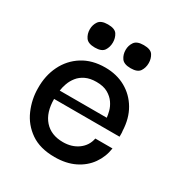

<svg xmlns="http://www.w3.org/2000/svg" viewBox="-141 -672 740 785"><g transform="rotate(30 228.5 -279.5)"><path d="M226 10Q157 10 113 -20.5Q69 -51 48 -99.5Q27 -148 27 -200Q26 -259 49.5 -307Q73 -355 117.5 -383Q162 -411 224 -411Q278 -411 320 -387.5Q362 -364 387 -321.5Q412 -279 414 -221Q415 -218 415 -209.5Q415 -201 415 -195H106Q106 -131 137.5 -95.5Q169 -60 225 -60Q267 -60 296.5 -81.5Q326 -103 333 -139H414Q408 -97 384 -63Q360 -29 320 -9.5Q280 10 226 10ZM109 -236H331Q330 -247 325.5 -265Q321 -283 309 -300.5Q297 -318 276 -330Q255 -342 222 -342Q192 -342 171 -332Q150 -322 137 -305.5Q124 -289 117.5 -270.5Q111 -252 109 -236ZM145 -460Q113 -460 101.5 -476.5Q90 -493 90 -515Q90 -536 101.5 -552.5Q113 -569 145 -569Q178 -569 188.5 -552.5Q199 -536 199 -515Q199 -493 188 -476.5Q177 -460 145 -460ZM314 -460Q282 -460 270.5 -476.5Q259 -493 259 -515Q259 -536 270.5 -552.5Q282 -569 314 -569Q347 -569 357.5 -552.5Q368 -536 368 -515Q368 -493 357 -476.5Q346 -460 314 -460Z"/></g></svg>

Font: Darker Grotesque SemiBold
Style: Regular
Weight: 600
Designer: Gabriel Lam
Foundry: TypeRant
Version: Version 1.000;gftools[0.9.28]